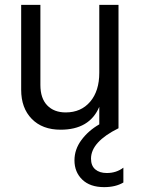

<svg xmlns="http://www.w3.org/2000/svg" viewBox="-20 -527 580 789"><path d="M487 223Q455 242 408 242Q350 242 318 211Q286 180 286 132Q286 87 314.5 48.5Q343 10 388 -16V-88Q348 6 229 6Q154 6 110.5 -38.5Q67 -83 67 -158V-507H146V-178Q146 -123 174 -94Q202 -65 250 -65Q313 -65 350.5 -109Q388 -153 388 -228V-507H467V0Q354 56 354 125Q354 154 371.5 169Q389 184 419 184Q458 184 487 162Z"/></svg>

Font: Hind Siliguri
Style: Regular
Weight: 400
Designer: Jyotish Sonowal
Foundry: Indian Type Foundry
Version: Version 1.001;PS 1.0;hotconv 1.0.86;makeotf.lib2.5.63406; tt